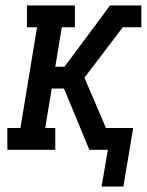

<svg xmlns="http://www.w3.org/2000/svg" viewBox="-20 -550 540 705"><path d="M353 135 376 0H308L215 -225H170L146 -80H183V0H7V-80H55L116 -450H79V-530H255V-450H207L183 -305H217L384 -530H499V-450H431L326 -312L290 -265L369 -80H469L433 135Z"/></svg>

Font: Iosevka Curly Slab MdObl
Style: Regular
Weight: 500
Italic angle: -9°
Monospace: yes
Designer: Belleve Invis
Foundry: Belleve Invis
Version: Version 11.0.0; ttfautohint (v1.8.3)